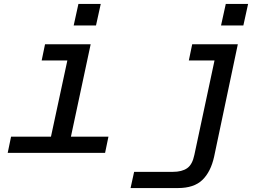

<svg xmlns="http://www.w3.org/2000/svg" viewBox="-20 -774 1340 972"><path d="M36 -82H238L321 -468H191L208 -550H439L339 -82H529L512 0H19ZM377 -754H490L466 -645H353ZM881 178H641L659 96H855Q901 96 927.5 77.5Q954 59 964 10L1066 -468H936L953 -550H1184L1064 19Q1047 96 1004.5 137Q962 178 881 178ZM1123 -754H1236L1212 -645H1099Z"/></svg>

Font: Azeret Mono
Style: Italic
Weight: 400
Italic angle: -12°
Designer: Martin Vácha
Foundry: Displaay
Version: Version 1.000; Glyphs 3.0.3, build 3074